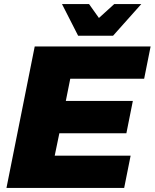

<svg xmlns="http://www.w3.org/2000/svg" viewBox="-20 -931 766 951"><path d="M694 -541 726 -701H152L12 0H595L627 -160H251L274 -271H606L638 -431H306L328 -541ZM546 -911 470 -842 421 -911H287L367 -754H540L680 -911Z"/></svg>

Font: Argentum Sans ExtraBold
Style: Italic
Weight: 800
Italic angle: -11.3°
Designer: Julieta Ulanovsky
Foundry: Julieta Ulanovsky
Version: Version 5.001;February 15, 2019;FontCreator 11.5.0.2425 64-b